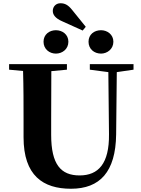

<svg xmlns="http://www.w3.org/2000/svg" viewBox="-20 -1142 869 1182"><path d="M365 -1010 489 -954 508 -977 424 -1081C400 -1111 380 -1122 352 -1122C324 -1122 305 -1101 305 -1075C305 -1053 318 -1030 365 -1010ZM324 -812C364 -812 401 -840 401 -885C401 -930 364 -956 324 -956C284 -956 248 -930 248 -885C248 -840 284 -812 324 -812ZM602 -812C640 -812 678 -840 678 -885C678 -930 640 -956 602 -956C560 -956 525 -930 525 -885C525 -840 560 -812 602 -812ZM533 -713 647 -698 651 -316C653 -135 586 -62 470 -62C355 -62 295 -129 295 -312V-406L296 -704L392 -713V-747H36V-713L122 -705C125 -605 125 -504 125 -406V-297C125 -61 245 20 417 20C595 20 692 -84 695 -314L699 -698L802 -713V-747H533Z"/></svg>

Font: GenKiMin2 TW H
Style: Regular
Weight: 900
Version: Version 2.100;PS 2.1;hotconv 16.6.51;makeotf.lib2.5.65220 DE